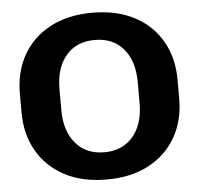

<svg xmlns="http://www.w3.org/2000/svg" viewBox="-52 -772 874 843"><g transform="rotate(-5 385.0 -350.5)"><path d="M37.5 -309V-391.5Q37.5 -488 79.5 -561.5Q121.5 -635 199.2 -676.2Q277 -717.5 385 -717.5Q493 -717.5 570.8 -676.2Q648.5 -635 690.5 -561.5Q732.5 -488 732.5 -391.5V-309Q732.5 -212.5 690.5 -139Q648.5 -65.5 570.8 -24Q493 17.5 385 17.5Q277 17.5 199.2 -24Q121.5 -65.5 79.5 -139Q37.5 -212.5 37.5 -309ZM212.5 -304Q212.5 -211 258.8 -156.8Q305 -102.5 385 -102.5Q465 -102.5 511.2 -156.8Q557.5 -211 557.5 -304V-396.5Q557.5 -489.5 511.5 -543.5Q465.5 -597.5 385 -597.5Q304.5 -597.5 258.5 -543.5Q212.5 -489.5 212.5 -396.5Z"/></g></svg>

Font: MFEK Sans
Style: Bold
Weight: 700
Designer: Owen Earl
Foundry: indestructible type*
Version: Version 0.001; ttfautohint (v1.8.4.7-5d5b)